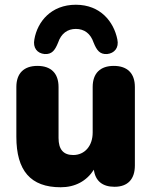

<svg xmlns="http://www.w3.org/2000/svg" viewBox="-20 -779 641 810"><path d="M168 -551C199 -549 212 -567 225 -599C238 -638 265 -657 300 -657C335 -657 362 -638 375 -599C388 -567 401 -549 432 -551C462 -554 483 -577 475 -613C460 -687 404 -759 300 -759C196 -759 138 -688 125 -613C118 -577 137 -554 168 -551ZM236 11C297 11 345 -15 376 -63C382 -16 412 9 463 9C519 9 549 -23 549 -81V-412C549 -470 517 -501 460 -501C403 -501 371 -470 371 -412V-220C371 -163 337 -125 289 -125C247 -125 227 -149 227 -197V-412C227 -470 195 -501 138 -501C81 -501 49 -470 49 -412V-202C49 -59 109 11 236 11Z"/></svg>

Font: Nunito Black
Style: Regular
Weight: 900
Designer: Vernon Adams
Foundry: Vernon Adams
Version: Version 3.602